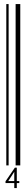

<svg xmlns="http://www.w3.org/2000/svg" viewBox="-20 -832 122 966"><path d="M11.7 0V-811.5H23.4V0ZM58.6 0V-811.5H82V0ZM51.8 88.9H7.8V80.1L54.7 11.7H64.5V79.1H77.1V88.9H64.5V114.3H51.8ZM51.8 79.1V32.2L21.5 79.1Z"/></svg>

Font: Libre Barcode EAN13 Text
Style: Regular
Weight: 400
Version: Version 1.008; ttfautohint (v1.8.3)